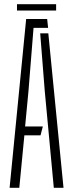

<svg xmlns="http://www.w3.org/2000/svg" viewBox="-20 -890 346 910"><path d="M25.5 0 104 -800H203.5L208 -758H139L115 -459L99 -290.5H183L172 -248.5H95.5L71.5 0ZM235 0 192 -460 170.5 -732H209L281 0ZM60.5 -870H246V-840H60.5Z"/></svg>

Font: Big Shoulders Stencil Display Thin Light
Style: Regular
Weight: 300
Version: Version 2.001